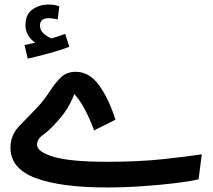

<svg xmlns="http://www.w3.org/2000/svg" viewBox="-20 -804 938 845"><path d="M451 21Q527 21 606.5 15.5Q686 10 752 2Q818 -6 854 -15L868 -125Q812 -116 702 -104Q592 -92 452 -92Q288 -92 215.5 -114Q143 -136 143 -167Q143 -192 169.5 -210.5Q196 -229 230 -267Q268 -309 285.5 -343Q303 -377 307 -390Q330 -366 353 -323Q376 -280 394 -230L488 -277Q460 -367 417 -427.5Q374 -488 313 -488Q273 -488 247.5 -463Q222 -438 198 -400.5Q174 -363 140 -327Q104 -290 65 -249.5Q26 -209 26 -154Q26 -62 136.5 -20.5Q247 21 451 21ZM285 -598 267 -655Q244 -646 207 -635Q190 -641 173 -655.5Q156 -670 156 -692Q156 -724 195 -724Q205 -724 214.5 -722Q224 -720 234 -719L241 -776Q222 -784 193 -784Q153 -784 122.5 -762Q92 -740 92 -693Q92 -668 104.5 -648Q117 -628 135 -616Q126 -614 114.5 -611.5Q103 -609 88 -606L102 -546Q147 -556 198 -570Q249 -584 285 -598Z"/></svg>

Font: Noto Sans Arabic UI SemiCondensed Semi
Style: Regular
Weight: 600
Width: 4
Designer: Nadine Chahine - Monotype Design Team
Foundry: Monotype Imaging Inc.
Version: Version 1.900